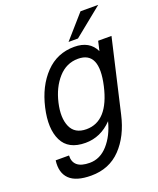

<svg xmlns="http://www.w3.org/2000/svg" viewBox="-169 -828 948 1150"><g transform="rotate(-20 305.0 -253.5)"><path d="M486 -727H599L416 -579H356ZM416 -52Q343 24 246 24Q137 24 99 -53.5Q61 -131 90 -258Q119 -385 193.5 -462.5Q268 -540 377 -540Q475 -540 511 -464L525 -525H610L503 -62Q474 66 400 143Q326 220 211 220Q115 220 73 179Q31 138 41 61H126Q124 102 149.5 123.5Q175 145 229 145Q295 145 344.5 89.5Q394 34 416 -52ZM374 -465Q300 -465 248 -407Q196 -349 175 -258Q154 -167 179.5 -109Q205 -51 279 -51Q417 -51 464 -258Q511 -465 374 -465Z"/></g></svg>

Font: Miedinger
Style: Italic
Weight: 400
Italic angle: -13°
Version: Version 001.000